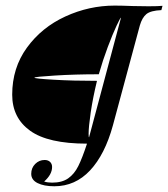

<svg xmlns="http://www.w3.org/2000/svg" viewBox="-20 -511 598 683"><path d="M23.4 -174.2Q23.4 -269.4 75.8 -341.5Q128.2 -413.7 212.5 -452.4Q296.8 -491.1 387.9 -491.1Q411.3 -491.1 453.2 -489.5L508.9 -488.7Q541.9 -488.7 558.1 -490.3L554 -475Q516.1 -473.4 500.8 -460.9Q485.5 -448.4 477.4 -420.2L381.5 -64.5Q353.2 38.7 300.4 95.2Q247.6 151.6 173.4 151.6Q136.3 151.6 113.7 140.3Q91.1 129 91.1 107.3Q91.1 86.3 105.2 72.2Q119.4 58.1 138.7 58.1Q150.8 58.1 158.1 64.9Q165.3 71.8 165.3 83.1Q165.3 109.7 137.1 134.7Q149.2 138.7 165.3 138.7Q200.8 138.7 222.6 123.4Q244.4 108.1 258.5 79.8Q272.6 51.6 289.5 0Q150.8 0 87.1 -46Q23.4 -91.9 23.4 -174.2ZM295.2 -34.7Q295.2 -22.6 296.8 -22.6L410.5 -448.4Q408.1 -448.4 394.4 -419Q380.6 -389.5 363.3 -343.5Q346 -297.6 331.5 -246.8Q247.6 -246.8 175.4 -242.3Q103.2 -237.9 102.4 -234.7Q101.6 -231.5 171 -227.4Q240.3 -223.4 325 -223.4Q310.5 -163.7 302.8 -111.7Q295.2 -59.7 295.2 -34.7Z"/></svg>

Font: Playfair Display SC
Style: Italic
Weight: 400
Italic angle: -14°
Designer: Claus Eggers Sørensen
Foundry: Claus Eggers Sørensen
Version: Version 1.202; ttfautohint (v1.6)